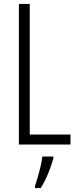

<svg xmlns="http://www.w3.org/2000/svg" viewBox="-20 -734 396 975"><path d="M76 0V-714H131V-51H338V0ZM251 71Q241 107 224 148Q207 189 187 221H158V210Q164 192 172 164.5Q180 137 186.5 109Q193 81 195 61H251Z"/></svg>

Font: Noto Sans Lao UI ExtCond Light
Style: Regular
Weight: 300
Width: 2
Designer: Monotype Design Team
Foundry: Monotype Imaging Inc.
Version: Version 2.000; ttfautohint (v1.8.4.7-5d5b)